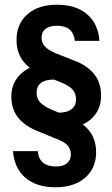

<svg xmlns="http://www.w3.org/2000/svg" viewBox="-20 -750 475 813"><path d="M227 -203 229 -273Q265 -273 283.5 -288Q302 -303 302 -329Q302 -353 288 -370Q274 -387 239 -401L169 -429Q110 -451 80 -488.5Q50 -526 50 -581Q50 -649 96 -689.5Q142 -730 221 -730Q302 -730 349 -689.5Q396 -649 401 -577H297Q293 -610 274 -625.5Q255 -641 222 -641Q190 -641 173 -628Q156 -615 156 -590Q156 -569 170 -553.5Q184 -538 217 -524L293 -494Q348 -474 378 -437Q408 -400 408 -345Q408 -280 360.5 -241.5Q313 -203 227 -203ZM215 43Q135 43 88 3Q41 -37 35 -110H140Q143 -77 162.5 -61Q182 -45 215 -45Q247 -45 263.5 -58.5Q280 -72 280 -96Q280 -118 267 -133.5Q254 -149 219 -162L144 -193Q88 -214 58 -250.5Q28 -287 28 -341Q28 -405 76 -444Q124 -483 209 -483L208 -413Q171 -413 153 -398.5Q135 -384 135 -357Q135 -333 149.5 -317Q164 -301 198 -286L267 -257Q327 -235 357 -197.5Q387 -160 387 -105Q387 -38 340.5 2.5Q294 43 215 43Z"/></svg>

Font: Instrument Sans SemiCondensed SemiBold
Style: Regular
Weight: 600
Width: 4
Designer: Rodrigo Fuenzalida
Foundry: fragTYPE
Version: Version 1.000;gftools[0.9.28]